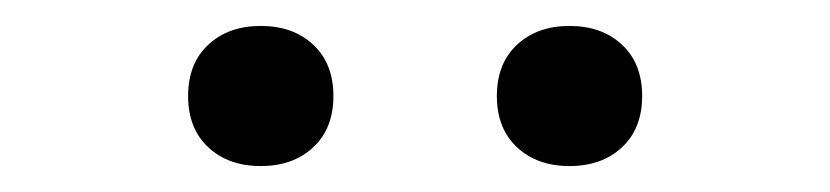

<svg xmlns="http://www.w3.org/2000/svg" viewBox="-20 -929 640 148"><path d="M181 -801Q156 -801 140.5 -815.5Q125 -830 125 -855Q125 -880 140.5 -894.5Q156 -909 181 -909Q206 -909 221.5 -894.5Q237 -880 237 -855Q237 -830 221.5 -815.5Q206 -801 181 -801ZM419 -801Q394 -801 378.5 -815.5Q363 -830 363 -855Q363 -880 378.5 -894.5Q394 -909 419 -909Q444 -909 459.5 -894.5Q475 -880 475 -855Q475 -830 459.5 -815.5Q444 -801 419 -801Z"/></svg>

Font: M PLUS Code Latin Expanded Light
Style: Regular
Weight: 300
Width: 7
Designer: Coji Morishita
Foundry: UNDERFOREST DESIGN
Version: Version 1.002; ttfautohint (v1.8.3)